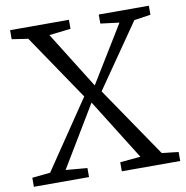

<svg xmlns="http://www.w3.org/2000/svg" viewBox="-82 -822 873 901"><g transform="rotate(-10 354.0 -371.5)"><path d="M7.3 -43 93.8 -51.8 313.5 -376.5 102.1 -688.5 24.9 -700.2V-743.2H305.2V-700.2L202.6 -688.5L371.1 -418.9L536.6 -689L447.3 -700.2V-743.2H686V-700.2L607.4 -688.5L397.9 -385.7L625.5 -51.8L704.6 -43V0H426.3V-43L523.9 -52.2L342.3 -342.3L167.5 -51.8L270 -43V0H7.3Z"/></g></svg>

Font: MerriweatherLight
Style: Regular
Weight: 300
Designer: Eben Sorkin ( sorkintype@gmail.com )
Foundry: Eben Sorkin
Version: Version 1.055; ttfautohint (v1.4.1)